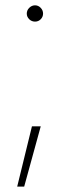

<svg xmlns="http://www.w3.org/2000/svg" viewBox="-20 -525 271 725"><path d="M71.3 179.7H44.9L100.6 -47.9H133.8ZM81.1 -473.6Q81.1 -486.3 90.6 -495.6Q100.1 -504.9 112.3 -504.9Q124.5 -504.9 133.5 -495.6Q142.6 -486.3 142.6 -473.6Q142.6 -461.4 133.8 -452.4Q125 -443.4 112.3 -443.4Q99.6 -443.4 90.3 -452.4Q81.1 -461.4 81.1 -473.6Z"/></svg>

Font: Pretendard Thin
Style: Regular
Weight: 100
Designer: Base glyphs from Inter by Rasmus Andersson; Hangeul glyphs from Noto Sans CJK(Source Han Sans) by Jang Soo-young and Kan
Foundry: Kil Hyung-jin
Version: Version 1.309